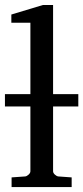

<svg xmlns="http://www.w3.org/2000/svg" viewBox="-20 -757 337 777"><path d="M194.8 -326.2V-64Q194.8 -57.1 201.9 -50.5Q209 -43.9 215.8 -43L270 -39.1V0H26.9V-39.1L82 -43Q88.9 -43.9 95.9 -50.5Q103 -57.1 103 -64V-326.2H0V-376H103V-665H25.9V-698.2L153.8 -736.8H194.8V-376H296.9V-326.2Z"/></svg>

Font: Charis SIL Phon
Style: Regular
Weight: 400
Foundry: SIL International
Version: Version 5.000